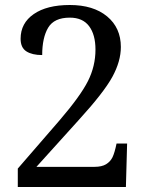

<svg xmlns="http://www.w3.org/2000/svg" viewBox="-20 -744 599 764"><path d="M50.8 -73.2 217.8 -266.1Q300.3 -362.3 330.1 -421.6Q359.9 -481 359.9 -546.9Q359.9 -606 334.5 -639.9Q309.1 -673.8 257.8 -673.8Q195.3 -673.8 171.6 -633.8Q147.9 -593.8 147.9 -524.9Q107.9 -524.9 85 -539.6Q62 -554.2 62 -589.8Q62 -651.9 114.3 -688Q166.5 -724.1 257.8 -724.1Q351.6 -724.1 406.2 -678.7Q460.9 -633.3 460.9 -557.1Q460.9 -500 427 -438Q393.1 -376 293.9 -267.1L125 -80.1H356Q384.8 -80.1 401.9 -90.3Q418.9 -100.6 427.5 -117.9Q436 -135.3 443.8 -172.9H485.8L481 0H50.8Z"/></svg>

Font: Noto Serif Malayalam
Style: Regular
Weight: 400
Designer: Indian Type Foundry
Foundry: Monotype Imaging Inc.
Version: Version 1.01